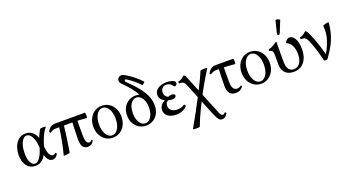

<svg xmlns="http://www.w3.org/2000/svg" viewBox="-61 -1454 4505 2469"><g transform="rotate(-20 2192.0 -219.5)"><path d="M198 11Q149 11 113.5 -14.5Q78 -40 59 -86Q40 -132 40 -191Q40 -250 59.5 -303.5Q79 -357 118 -391Q157 -425 216 -425Q263 -425 295 -404Q327 -383 346 -350Q365 -317 374 -280Q383 -243 384 -212Q388 -120 408 -81Q428 -42 458 -42Q476 -42 489 -58Q492 -61 496.5 -58.5Q501 -56 505 -51.5Q509 -47 507 -43Q495 -16 476 -2.5Q457 11 431 11Q385 11 357 -48Q329 -107 325 -210Q323 -256 309.5 -298.5Q296 -341 273.5 -368.5Q251 -396 221 -396Q193 -396 170 -369Q147 -342 133.5 -294.5Q120 -247 120 -186Q120 -102 145 -60Q170 -18 202 -18Q240 -18 272.5 -67.5Q305 -117 327 -193Q343 -245 355 -283Q367 -321 381.5 -352.5Q396 -384 416 -416Q418 -419 430.5 -421Q443 -423 458.5 -423Q474 -423 484.5 -421Q495 -419 492 -416Q472 -391 454.5 -361.5Q437 -332 420 -290.5Q403 -249 384 -186Q374 -153 359.5 -118Q345 -83 323.5 -54Q302 -25 271.5 -7Q241 11 198 11Z M531 -327Q528 -324 522.5 -326Q517 -328 514 -333.5Q511 -339 512 -343Q528 -375 553.5 -395Q579 -415 624 -415H1027Q1030 -415 1032 -404Q1034 -393 1034 -378.5Q1034 -364 1032 -353Q1030 -342 1027 -342Q981 -346 935.5 -349Q890 -352 844 -352H604Q579 -352 560.5 -344Q542 -336 531 -327ZM583 10Q594 -30 605 -79Q616 -128 626 -180Q636 -232 643.5 -282Q651 -332 655 -373L720 -372Q716 -330 707.5 -267Q699 -204 689 -134Q679 -64 668 0Q667 3 654 6.5Q641 10 624 12Q607 14 594.5 13.5Q582 13 583 10ZM916 11Q870 11 848 -22Q826 -55 826 -124Q826 -190 829 -257Q832 -324 836 -391H901V-155Q901 -36 951 -36Q968 -36 986 -55Q989 -58 992 -54.5Q995 -51 997.5 -46.5Q1000 -42 999 -40Q981 -12 961.5 -0.5Q942 11 916 11Z M1259 11Q1204 11 1160.5 -17.5Q1117 -46 1092 -95Q1067 -144 1067 -207Q1067 -270 1092 -319.5Q1117 -369 1160.5 -397Q1204 -425 1259 -425Q1315 -425 1358.5 -397Q1402 -369 1427 -319.5Q1452 -270 1452 -207Q1452 -144 1427 -95Q1402 -46 1358.5 -17.5Q1315 11 1259 11ZM1259 -21Q1292 -21 1318 -45.5Q1344 -70 1358.5 -112Q1373 -154 1373 -208Q1373 -263 1358.5 -305Q1344 -347 1318 -371.5Q1292 -396 1259 -396Q1227 -396 1201 -371.5Q1175 -347 1160.5 -305Q1146 -263 1146 -208Q1146 -154 1160.5 -112Q1175 -70 1201 -45.5Q1227 -21 1259 -21Z M1714 11Q1659 11 1616 -15.5Q1573 -42 1548.5 -88.5Q1524 -135 1524 -195Q1524 -255 1548.5 -301Q1573 -347 1616 -373.5Q1659 -400 1714 -400Q1728 -400 1741 -398.5Q1754 -397 1766 -394Q1741 -441 1699.5 -492.5Q1658 -544 1596 -606Q1576 -626 1574.5 -648.5Q1573 -671 1586 -687Q1599 -702 1620 -707Q1641 -712 1672 -695Q1733 -661 1788.5 -616.5Q1844 -572 1880 -530Q1883 -527 1874.5 -517.5Q1866 -508 1855.5 -501Q1845 -494 1842 -497Q1808 -534 1770 -566Q1732 -598 1686 -628Q1676 -635 1667.5 -638.5Q1659 -642 1653 -634Q1646 -627 1650 -618Q1654 -609 1660 -603Q1728 -538 1774.5 -484Q1821 -430 1849.5 -382.5Q1878 -335 1891 -289Q1904 -243 1904 -195Q1904 -135 1879.5 -88.5Q1855 -42 1812 -15.5Q1769 11 1714 11ZM1714 -21Q1746 -21 1771 -43.5Q1796 -66 1810.5 -106Q1825 -146 1825 -196Q1825 -247 1810.5 -286.5Q1796 -326 1771 -349Q1746 -372 1714 -372Q1682 -372 1657 -349Q1632 -326 1618 -286.5Q1604 -247 1604 -196Q1604 -146 1618 -106Q1632 -66 1657 -43.5Q1682 -21 1714 -21Z M2126 11Q2079 11 2044 -3.5Q2009 -18 1990 -44Q1971 -70 1971 -105Q1971 -139 1990.5 -167Q2010 -195 2049 -214Q2016 -229 1998 -253.5Q1980 -278 1980 -309Q1980 -343 2001 -369Q2022 -395 2060 -410Q2098 -425 2148 -425Q2187 -425 2217.5 -415.5Q2248 -406 2260 -389Q2262 -386 2262.5 -381Q2263 -376 2263 -369Q2263 -358 2252.5 -347.5Q2242 -337 2230 -337Q2229 -337 2225.5 -338.5Q2222 -340 2220 -344Q2201 -370 2179.5 -383Q2158 -396 2133 -396Q2098 -396 2076.5 -373.5Q2055 -351 2055 -315Q2055 -288 2069 -268Q2083 -248 2105 -240Q2114 -246 2126 -249Q2138 -252 2151 -252Q2173 -252 2185.5 -245Q2198 -238 2198 -224Q2198 -211 2183.5 -200.5Q2169 -190 2143 -190Q2130 -190 2117.5 -193Q2105 -196 2092 -200Q2071 -192 2061 -175Q2051 -158 2051 -133Q2051 -93 2082 -69.5Q2113 -46 2164 -46Q2190 -46 2214 -53.5Q2238 -61 2258 -75Q2261 -78 2266.5 -72.5Q2272 -67 2275 -59.5Q2278 -52 2274 -48Q2245 -19 2207.5 -4Q2170 11 2126 11Z M2261 259Q2319 158 2371 61.5Q2423 -35 2475 -135Q2511 -206 2546 -276Q2581 -346 2609 -415Q2611 -418 2626 -420Q2641 -422 2659.5 -422Q2678 -422 2691 -420Q2704 -418 2702 -415Q2647 -329 2598 -243Q2549 -157 2505 -71Q2476 -15 2449.5 39.5Q2423 94 2399.5 148Q2376 202 2354 259Q2353 263 2337.5 264.5Q2322 266 2303.5 266Q2285 266 2272 264Q2259 262 2261 259ZM2660 269Q2633 269 2614.5 247.5Q2596 226 2573 172L2383 -296Q2369 -331 2352 -342.5Q2335 -354 2297 -354Q2293 -354 2291.5 -361Q2290 -368 2291.5 -375Q2293 -382 2297 -382Q2316 -382 2334 -393Q2352 -404 2368 -419Q2380 -431 2384 -431Q2387 -431 2397.5 -421Q2408 -411 2415 -392L2644 171Q2655 199 2664.5 208Q2674 217 2685 217Q2693 217 2700.5 213Q2708 209 2718 199Q2724 194 2730.5 202.5Q2737 211 2735 215Q2718 244 2700.5 256.5Q2683 269 2660 269Z M2941 11Q2885 11 2858 -22Q2831 -55 2831 -124Q2831 -190 2833.5 -257Q2836 -324 2840 -391H2905V-155Q2905 -94 2922.5 -65Q2940 -36 2977 -36Q3003 -36 3027 -55Q3031 -58 3035 -54.5Q3039 -51 3041.5 -46.5Q3044 -42 3042 -40Q3020 -12 2996.5 -0.5Q2973 11 2941 11ZM2726 -327Q2723 -324 2717.5 -326Q2712 -328 2709 -333.5Q2706 -339 2707 -343Q2723 -375 2748.5 -395Q2774 -415 2819 -415H3056Q3059 -415 3061 -404Q3063 -393 3063 -378.5Q3063 -364 3061 -353Q3059 -342 3056 -342Q3010 -346 2964.5 -349Q2919 -352 2873 -352H2799Q2774 -352 2755.5 -344Q2737 -336 2726 -327Z M3288 11Q3233 11 3189.5 -17.5Q3146 -46 3121 -95Q3096 -144 3096 -207Q3096 -270 3121 -319.5Q3146 -369 3189.5 -397Q3233 -425 3288 -425Q3344 -425 3387.5 -397Q3431 -369 3456 -319.5Q3481 -270 3481 -207Q3481 -144 3456 -95Q3431 -46 3387.5 -17.5Q3344 11 3288 11ZM3288 -21Q3321 -21 3347 -45.5Q3373 -70 3387.5 -112Q3402 -154 3402 -208Q3402 -263 3387.5 -305Q3373 -347 3347 -371.5Q3321 -396 3288 -396Q3256 -396 3230 -371.5Q3204 -347 3189.5 -305Q3175 -263 3175 -208Q3175 -154 3189.5 -112Q3204 -70 3230 -45.5Q3256 -21 3288 -21Z M3736 11Q3659 11 3618 -31Q3577 -73 3577 -151V-279Q3577 -313 3566 -329.5Q3555 -346 3532 -346Q3528 -346 3526.5 -353Q3525 -360 3526.5 -367Q3528 -374 3532 -374Q3549 -374 3574.5 -386.5Q3600 -399 3627 -419Q3644 -431 3649 -431Q3654 -431 3654 -417Q3653 -399 3652.5 -380Q3652 -361 3652 -342V-151Q3652 -88 3676.5 -54.5Q3701 -21 3747 -21Q3800 -21 3830.5 -66.5Q3861 -112 3861 -190Q3861 -256 3836 -304.5Q3811 -353 3767 -369Q3767 -381 3776 -394Q3785 -407 3799 -416Q3813 -425 3826 -425Q3857 -425 3880.5 -400.5Q3904 -376 3917.5 -332.5Q3931 -289 3931 -233Q3931 -158 3907.5 -103.5Q3884 -49 3840 -19Q3796 11 3736 11ZM3731 -518Q3725 -504 3715.5 -502Q3706 -500 3699.5 -508Q3693 -516 3696 -529L3736 -691Q3738 -698 3747.5 -698.5Q3757 -699 3769 -695Q3781 -691 3789 -685Q3797 -679 3794 -673Z M4167 11Q4160 11 4153.5 8.5Q4147 6 4145 0Q4135 -43 4123 -87.5Q4111 -132 4098 -172Q4085 -212 4072.5 -244.5Q4060 -277 4051 -296Q4040 -319 4029.5 -331.5Q4019 -344 4004 -349Q3989 -354 3963 -354Q3959 -354 3957.5 -361Q3956 -368 3957.5 -375Q3959 -382 3963 -382Q3982 -382 4000 -393Q4018 -404 4034 -419Q4046 -431 4050 -431Q4053 -431 4062.5 -421Q4072 -411 4081 -392Q4102 -347 4117 -310Q4132 -273 4144.5 -237Q4157 -201 4169.5 -159Q4182 -117 4197 -63Q4241 -138 4270.5 -225Q4300 -312 4289 -415Q4289 -418 4301 -423Q4313 -428 4329 -432Q4345 -436 4357.5 -437.5Q4370 -439 4370 -436Q4364 -351 4343 -278.5Q4322 -206 4285.5 -138.5Q4249 -71 4197 0Q4193 5 4184.5 8Q4176 11 4167 11Z"/></g></svg>

Font: Junicode VF
Style: Regular
Weight: 400
Designer: Peter S. Baker
Version: Version 2.213